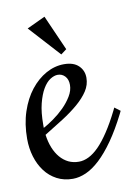

<svg xmlns="http://www.w3.org/2000/svg" viewBox="-92 -623 480 671"><g transform="rotate(-10 148.5 -287.5)"><path d="M144 -55.2Q161.1 -55.2 179 -64Q196.8 -72.8 215.1 -91.3Q233.4 -109.9 252.9 -139.4Q272.5 -168.9 293 -210L297.9 -220.2L317.9 -205.1L313 -194.8Q286.6 -142.6 260.5 -105.5Q234.4 -68.4 209.2 -44.9Q184.1 -21.5 159.7 -10.7Q135.3 0 112.8 0Q81.1 0 56.2 -13.2Q31.2 -26.4 14.2 -49.1Q-2.9 -71.8 -12 -101.8Q-21 -131.8 -21 -165Q-21 -217.8 -6.6 -261Q7.8 -304.2 32 -335Q56.2 -365.7 86.9 -382.8Q117.7 -399.9 150.9 -399.9Q184.6 -399.9 202.4 -382.8Q220.2 -365.7 220.2 -339.8Q220.2 -314.9 206.1 -293.2Q191.9 -271.5 167.7 -250.7Q143.6 -230 111.8 -209.7Q80.1 -189.5 44.9 -168Q48.3 -142.6 56.6 -121.8Q64.9 -101.1 77.6 -86.2Q90.3 -71.3 106.9 -63.2Q123.5 -55.2 144 -55.2ZM159.2 -325.2Q159.2 -344.7 148.7 -356Q138.2 -367.2 123 -367.2Q110.4 -367.2 96.2 -358.2Q82 -349.1 70.3 -329.3Q58.6 -309.6 50.8 -278.8Q43 -248 43 -204.1V-192.9Q59.6 -201.7 79.8 -216.1Q100.1 -230.5 117.7 -248Q135.3 -265.6 147.2 -285.4Q159.2 -305.2 159.2 -325.2ZM147.9 -435.1 47.9 -544.9 112.8 -575.2 168 -450.2Z"/></g></svg>

Font: Rochester
Style: Regular
Weight: 400
Version: Version 1.006